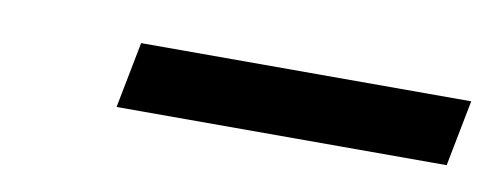

<svg xmlns="http://www.w3.org/2000/svg" viewBox="-25 -402 463 179"><g transform="rotate(10 206.0 -313.0)"><path d="M399.9 -281.2H87.4L99.6 -343.8H412.1Z"/></g></svg>

Font: Juliett
Style: Italic
Weight: 400
Italic angle: -11.25°
Designer: GGBotNet
Foundry: GGBotNet
Version: 0.60